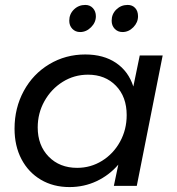

<svg xmlns="http://www.w3.org/2000/svg" viewBox="-20 -754 718 779"><path d="M39 -232Q39 -316 76.5 -385Q114 -454 180 -493.5Q246 -533 326 -533Q400 -533 450.5 -499Q501 -465 521 -403L547 -529H640L535 0H442L460 -86Q423 -43 372 -19Q321 5 262 5Q196 5 145.5 -25Q95 -55 67 -108.5Q39 -162 39 -232ZM494 -287Q494 -361 450.5 -406Q407 -451 337 -451Q281 -451 234.5 -422Q188 -393 160.5 -344Q133 -295 133 -237Q133 -164 177.5 -118.5Q222 -73 293 -73Q348 -73 394 -101.5Q440 -130 467 -179Q494 -228 494 -287ZM369 -688Q369 -663 349.5 -643.5Q330 -624 305 -624Q286 -624 273.5 -637Q261 -650 261 -670Q261 -697 280 -715.5Q299 -734 326 -734Q345 -734 357 -721Q369 -708 369 -688ZM540 -688Q540 -663 521 -643.5Q502 -624 477 -624Q458 -624 445.5 -637Q433 -650 433 -670Q433 -697 452 -715.5Q471 -734 498 -734Q517 -734 528.5 -721.5Q540 -709 540 -688Z"/></svg>

Font: Gontserrat
Style: Italic
Weight: 400
Italic angle: -11.3°
Designer: Julieta Ulanovsky
Foundry: Julieta Ulanovsky
Version: Version 6.001